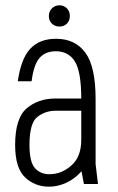

<svg xmlns="http://www.w3.org/2000/svg" viewBox="-20 -693 446 723"><path d="M188 -322Q124 -322 80.5 -285Q37 -248 37 -147Q37 -61 74 -25.5Q111 10 165 10Q197 10 229 -4.5Q261 -19 287 -48L296 0H349L340 -75V-322ZM47 -387H99Q107 -450 129 -475Q151 -500 190 -500Q238 -500 262 -461.5Q286 -423 286 -320H340Q340 -442 301.5 -494.5Q263 -547 191 -547Q129 -547 94 -509.5Q59 -472 47 -387ZM91 -147Q91 -230 121 -253Q151 -276 189 -276H286V-166Q286 -103 249 -70Q212 -37 166 -37Q132 -37 111.5 -60Q91 -83 91 -147ZM204 -593Q221 -593 232 -604Q243 -615 243 -633Q243 -650 232 -661.5Q221 -673 204 -673Q187 -673 175.5 -661.5Q164 -650 164 -633Q164 -615 175.5 -604Q187 -593 204 -593Z"/></svg>

Font: Secuela Light
Style: Regular
Weight: 300
Designer: Fernando Haro
Foundry: deFharo
Version: Version 1.708